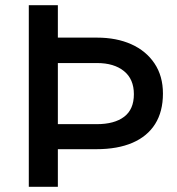

<svg xmlns="http://www.w3.org/2000/svg" viewBox="-20 -720 682 740"><path d="M91 0V-700H203V-575H354Q429 -575 486 -549.5Q543 -524 575.5 -475.5Q608 -427 608 -359.5Q608 -290 578 -242.2Q548 -194.5 490.8 -169.8Q433.5 -145 351.5 -145H203V0ZM203 -241.5H353Q421 -241.5 458.5 -270Q496 -298.5 496 -357Q496 -415 457.8 -446Q419.5 -477 354 -477H203Z"/></svg>

Font: Geologica Thin Cursive
Style: Regular
Weight: 400
Version: Version 1.010;gftools[0.9.28]